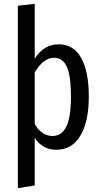

<svg xmlns="http://www.w3.org/2000/svg" viewBox="-20 -769 528 1001"><path d="M443 -264Q443 -135 399 -61.5Q355 12 273 12Q203 12 161 -50V198L73 212V-739L161 -749V-463Q208 -538 286 -538Q363 -538 403 -467.5Q443 -397 443 -264ZM350 -264Q350 -373 328.5 -420.5Q307 -468 262 -468Q206 -468 161 -391V-121Q199 -60 254 -60Q301 -60 325.5 -108.5Q350 -157 350 -264Z"/></svg>

Font: Fira Sans Extra Condensed
Style: Regular
Weight: 400
Width: 1
Designer: Carrois Corporate & Edenspiekermann AG
Foundry: Carrois Corporate GbR & Edenspiekermann AG
Version: Version 4.203